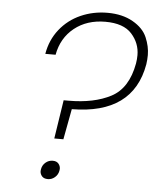

<svg xmlns="http://www.w3.org/2000/svg" viewBox="-52 -753 651 800"><g transform="rotate(5 274.0 -353.0)"><path d="M366 -709Q428 -709 472 -684Q516 -659 532 -621.5Q548 -584 548 -548Q548 -529 545 -509Q508 -298 252 -296L228 -168H190L215 -330H235Q342 -330 412.5 -367Q483 -404 502 -509Q505 -527 505 -544Q505 -594 470.5 -632.5Q436 -671 360 -671Q283 -671 230.5 -629Q178 -587 165 -516H122Q132 -575 167 -619Q202 -663 254 -686Q306 -709 366 -709ZM178 3Q161 3 153 -6.5Q145 -16 145 -28Q145 -32 146 -36Q149 -53 162 -64Q175 -75 192 -75Q208 -75 216 -65.5Q224 -56 224 -44Q224 -40 223 -36Q220 -19 207 -8Q194 3 178 3Z"/></g></svg>

Font: Fz Poppins ExtLt
Style: Italic
Weight: 200
Italic angle: -10°
Designer: Ninad Kale (Devanagari), Jonny Pinhorn (Latin)
Foundry: Indian Type Foundry
Version: Vit hóa bi Vntype.Com & FontZin.Com